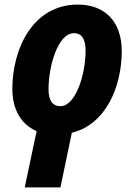

<svg xmlns="http://www.w3.org/2000/svg" viewBox="-20 -579 586 839"><path d="M140 -6 88 240H244L294 1C443 -35 512 -201 512 -356C512 -483 440 -559 320 -559C123 -559 34 -365 34 -191C34 -99 73 -35 140 -6ZM244 -115C209 -115 192 -141 192 -189C192 -287 232 -434 303 -434C339 -434 354 -405 354 -358C354 -252 310 -115 244 -115Z"/></svg>

Font: Noto Sans SemiCondensed ExtraBold
Style: Italic
Weight: 800
Width: 4
Italic angle: -12°
Designer: Monotype Design Team
Foundry: Monotype Imaging Inc.
Version: Version 2.013